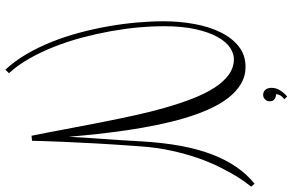

<svg xmlns="http://www.w3.org/2000/svg" viewBox="-219 -651 1102 724"><g transform="rotate(-90 332.0 -289.0)"><path d="M-9.8 106.9Q-6.3 102.5 5.1 87.4Q16.6 72.3 32 46.9Q47.4 21.5 64.9 -13.9Q82.5 -49.3 98.1 -94.2Q113.8 -139.2 125.7 -193.4Q137.7 -247.6 142.1 -310.1Q148.9 -401.9 153.1 -477.1Q157.2 -552.2 159.4 -606Q161.6 -659.7 162.4 -689.2Q163.1 -718.8 163.1 -719.2L182.1 -721.2Q194.8 -658.7 207 -592.8Q219.2 -526.9 232.2 -461.4Q245.1 -396 258.8 -333.3Q272.5 -270.5 288.6 -214.6Q304.7 -158.7 323.2 -111.6Q341.8 -64.5 364 -30.3Q386.2 3.9 412.8 22.9Q439.5 42 471.2 42Q491.7 42 513.7 27.8Q535.6 13.7 553.7 -18.1Q571.8 -49.8 583.5 -100.6Q595.2 -151.4 595.2 -224.1Q595.2 -267.6 590.6 -318.4Q585.9 -369.1 576.2 -423.1Q566.4 -477.1 552 -531.2Q537.6 -585.4 517.8 -635.5Q498 -685.5 473.1 -729.5Q448.2 -773.4 418 -806.2L431.2 -819.8Q463.4 -785.2 489.5 -740.7Q515.6 -696.3 535.9 -645.5Q556.2 -594.7 570.8 -540Q585.4 -485.4 595 -430.7Q604.5 -376 609.1 -323.2Q613.8 -270.5 613.8 -224.1Q613.8 -163.1 603.5 -106.9Q593.3 -50.8 572 -7.8Q550.8 35.2 518.6 60.5Q486.3 85.9 441.9 85.9Q406.7 85.9 377.7 68.6Q348.6 51.3 324.7 20.5Q300.8 -10.3 282 -52.5Q263.2 -94.7 248.5 -144.3Q233.9 -193.8 222.7 -248.8Q211.4 -303.7 203.1 -360.4Q194.8 -417 188.7 -473.1Q182.6 -529.3 178.2 -581.1Q175.8 -528.3 170.7 -459.7Q165.5 -391.1 161.1 -309.1Q156.2 -225.1 143.8 -158.2Q131.3 -91.3 111.1 -39.1Q90.8 13.2 63.5 52.5Q36.1 91.8 1 120.1ZM319.8 232.4Q329.6 225.1 334.2 216.6Q338.9 208 338.9 200.7Q327.6 200.7 319.8 195.1Q312 189.5 312 176.8Q312 167 319.1 159.7Q326.2 152.3 335.9 152.3Q348.6 152.3 355.7 161.1Q362.8 169.9 362.8 183.6Q362.8 202.1 352.5 217.5Q342.3 232.9 330.1 242.7Z"/></g></svg>

Font: Clicker Script
Style: Regular
Weight: 400
Designer: Astigmatic (AOETI)
Foundry: Astigmatic (AOETI)
Version: Version 1.000